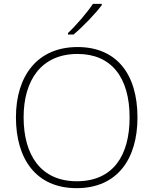

<svg xmlns="http://www.w3.org/2000/svg" viewBox="-20 -970 799 1000"><path d="M510 -943V-950H464C436 -907 376 -837 334 -798V-790H363C414 -833 477 -899 510 -943ZM696 -358C696 -588 584 -725 384 -725C175 -725 63 -575 63 -359C63 -142 168 10 379 10C591 10 696 -142 696 -358ZM103 -359C103 -552 195 -689 384 -689C560 -689 655 -567 655 -358C655 -160 569 -26 380 -26C192 -26 103 -163 103 -359Z"/></svg>

Font: Noto Sans Sinhala ExtraLight
Style: Regular
Weight: 200
Designer: Jelle Bosma - Monotype Design Team
Foundry: Monotype Imaging Inc.
Version: Version 2.006